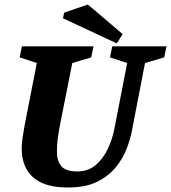

<svg xmlns="http://www.w3.org/2000/svg" viewBox="-20 -820 757 850"><path d="M282 10Q207 10 162 -12Q117 -34 96.5 -73Q76 -112 76 -161Q76 -184 80 -211Q84 -238 89 -265L143 -541L67 -566L77 -615H394L384 -566L300 -541L245 -264Q239 -233 235.5 -205Q232 -177 232 -148Q232 -108 251.5 -84.5Q271 -61 322 -61Q371 -61 404.5 -90Q438 -119 458 -162.5Q478 -206 486 -248L543 -541L467 -566L477 -615H717L707 -566L622 -541L563 -236Q557 -205 541.5 -163.5Q526 -122 495 -82.5Q464 -43 412.5 -16.5Q361 10 282 10ZM497 -628 259 -739 264 -764 369 -800 523 -669Z"/></svg>

Font: Manuale ExtraBold
Style: Italic
Weight: 800
Italic angle: -11°
Designer: Eduardo Tunni / Pablo Cosgaya
Foundry: Eduardo Tunni / Pablo Cosgaya
Version: Version 1.002